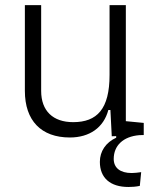

<svg xmlns="http://www.w3.org/2000/svg" viewBox="-20 -538 626 765"><path d="M491.7 207C504.9 207 521.5 206.1 537.1 202.6L542.5 147.9C528.8 149.9 515.1 151.4 504.4 151.4C459 151.4 433.1 130.9 433.1 95.2C433.1 42.5 470.2 5.9 535.2 0.5L552.7 0V-48.3L481.4 -55.2V-517.6H416.5V-239.3C416.5 -103.5 366.7 -51.3 271.5 -51.3C191.4 -51.3 144 -95.7 144 -175.8V-517.6H79.1V-175.8C79.1 -57.6 144 9.8 258.3 9.8C336.9 9.8 393.1 -29.8 411.6 -99.6H419.9L425.3 4.9L442.9 4.4V10.7C401.4 29.8 377.9 64.9 377.9 106.9C377.9 170.9 419.4 207 491.7 207Z"/></svg>

Font: Cascadia Code PL Light
Style: Regular
Weight: 300
Monospace: yes
Designer: Aaron Bell
Foundry: Saja Typeworks
Version: Version 2404.023